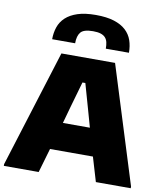

<svg xmlns="http://www.w3.org/2000/svg" viewBox="-110 -1093 1000 1177"><g transform="rotate(10 390.0 -504.5)"><path d="M-5 -11 223 -740H557L785 -11V0H568L523 -151H256L212 0H-5ZM474 -322 443 -432 399 -587H381L336 -430L306 -322ZM486 -816Q486 -839 482 -856Q478 -873 467.5 -884.5Q457 -896 438.5 -902Q420 -908 391 -908Q333 -908 314 -885Q295 -862 295 -816H152Q152 -856 164 -891.5Q176 -927 204 -953Q232 -979 277.5 -994Q323 -1009 391 -1009Q458 -1009 504 -994.5Q550 -980 578 -954Q606 -928 618 -893Q630 -858 630 -816Z"/></g></svg>

Font: Plata Sans Black
Style: Regular
Weight: 900
Designer: Pablo Impallari, Andres Torresi, & Cristiano Sobral
Foundry: Pablo Impallari, Andres Torresi, & Cristiano Sobral
Version: Version 1.00;December 28, 2019;FontCreator 12.0.0.2547 64-bi